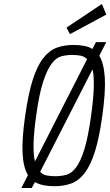

<svg xmlns="http://www.w3.org/2000/svg" viewBox="-20 -922 552 961"><path d="M512 -711H460L443 -677Q424 -688 400.5 -692.5Q377 -697 348 -697Q301 -697 263.5 -683Q226 -669 196 -630.5Q166 -592 144 -523Q122 -454 106 -343Q89 -224 93 -153.5Q97 -83 120 -46L87 19H139L155 -11Q173 0 197.5 5Q222 10 252 10Q300 10 337.5 -4Q375 -18 404.5 -57Q434 -96 455.5 -164.5Q477 -233 492 -342Q509 -463 504.5 -534Q500 -605 477 -643ZM342 -647Q363 -647 382.5 -643.5Q402 -640 416 -626L155 -114Q147 -147 148 -202Q149 -257 161 -343Q176 -452 196 -513Q216 -574 239 -604Q262 -634 288 -640.5Q314 -647 342 -647ZM257 -40Q235 -40 215 -43.5Q195 -47 181 -62L443 -575Q451 -542 449.5 -486.5Q448 -431 436 -343Q421 -235 402 -174Q383 -113 360.5 -83.5Q338 -54 312 -47Q286 -40 257 -40ZM330 -751 512 -849 490 -902 313 -784Z"/></svg>

Font: Secuela Light
Style: Italic
Weight: 300
Italic angle: -8°
Designer: Fernando Haro
Foundry: deFharo
Version: Version 1.708